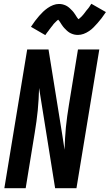

<svg xmlns="http://www.w3.org/2000/svg" viewBox="-20 -997 581 1017"><path d="M3 0 124 -735H237L309 -288L322 -204Q323 -234 324.5 -263.5Q326 -293 329 -322.5Q332 -352 336 -381.5Q340 -411 345 -441L393 -735H506L385 0H272L187 -531Q186 -501 184.5 -471.5Q183 -442 180 -412.5Q177 -383 173 -353.5Q169 -324 164 -294L116 0ZM220 -811 144 -855Q155 -872 166 -886.5Q177 -901 187.5 -913Q198 -925 208.5 -935Q219 -945 232.5 -954.5Q246 -964 261.5 -970Q277 -976 292 -976Q297 -976 302 -975.5Q307 -975 311 -974Q315 -973 319.5 -971.5Q324 -970 328.5 -968Q333 -966 336.5 -963.5Q340 -961 343.5 -958.5Q347 -956 350 -953Q353 -950 356.5 -946.5Q360 -943 363.5 -939.5Q367 -936 369.5 -932.5Q372 -929 374.5 -925.5Q377 -922 379 -919Q381 -916 384 -911Q387 -906 390 -902Q393 -898 396 -895Q399 -892 398 -890H397Q396 -890 394.5 -890.5Q393 -891 392 -891H391L394 -894Q397 -896 400 -898.5Q403 -901 405.5 -903.5Q408 -906 410 -907.5Q412 -909 413.5 -911Q415 -913 417 -915Q419 -917 421 -919.5Q423 -922 425 -924.5Q427 -927 429 -929.5Q431 -932 433 -935Q435 -938 437.5 -941Q440 -944 442.5 -947Q445 -950 448 -953.5Q451 -957 453.5 -961Q456 -965 458.5 -969Q461 -973 464 -977L541 -933Q529 -915 518 -900.5Q507 -886 496.5 -874.5Q486 -863 476 -852.5Q466 -842 452 -832.5Q438 -823 423 -817.5Q408 -812 393 -812Q388 -812 383 -812.5Q378 -813 373.5 -814Q369 -815 365 -816.5Q361 -818 356 -820Q351 -822 347.5 -824.5Q344 -827 340.5 -829.5Q337 -832 334 -835Q331 -838 327.5 -841.5Q324 -845 320.5 -848.5Q317 -852 314.5 -855.5Q312 -859 309.5 -862.5Q307 -866 305 -869Q303 -872 300 -877Q297 -882 294 -886Q291 -890 288 -893Q285 -896 286 -897Q286 -898 286 -898Q286 -898 287 -898Q288 -898 290 -897.5Q292 -897 293 -897H294Q293 -896 290 -894Q287 -892 284 -889.5Q281 -887 278.5 -884.5Q276 -882 274 -880Q272 -878 270.5 -876.5Q269 -875 267 -873Q265 -871 263 -868.5Q261 -866 259.5 -863.5Q258 -861 255.5 -858.5Q253 -856 251 -853Q249 -850 246.5 -847Q244 -844 241.5 -840.5Q239 -837 236.5 -833.5Q234 -830 231 -826.5Q228 -823 225.5 -819Q223 -815 220 -811Z"/></svg>

Font: Iosevka Term Curly
Style: Bold Italic
Weight: 700
Italic angle: -9°
Designer: Belleve Invis
Foundry: Belleve Invis
Version: Version 32.3.0